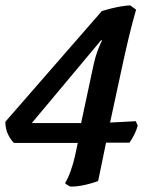

<svg xmlns="http://www.w3.org/2000/svg" viewBox="-30 -587 586 716"><path d="M234.5 109Q231 109 223.8 104.5Q216.5 100 212.5 96Q223 80 233.8 49.8Q244.5 19.5 250.5 -9L260 -54H22.5Q12 -62.5 1 -83.8Q-10 -105 -10 -133L350 -546Q363 -550 382 -554.8Q401 -559.5 420.8 -563Q440.5 -566.5 455.5 -567L477.5 -551Q472 -533 464.8 -505.5Q457.5 -478 449.5 -444.5Q441.5 -411 433 -373L380.5 -130L476.5 -135L483.5 -119Q479.5 -102 469.5 -82.8Q459.5 -63.5 452.5 -55H365.5L336 88Q326 92 308.8 97Q291.5 102 271.8 105.5Q252 109 234.5 109ZM88.5 -128H272.5L319.5 -348Q325.5 -375.5 334.5 -399.2Q343.5 -423 350.5 -436L347 -437Z"/></svg>

Font: Texturina Medium
Style: Italic
Weight: 500
Italic angle: -11°
Designer: Guillermo Torres Carreño
Foundry: Omnibus-Type
Version: Version 1.002